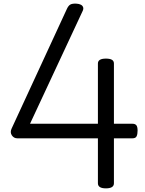

<svg xmlns="http://www.w3.org/2000/svg" viewBox="-20 -1021 799 1055"><path d="M562 14Q540 14 529 7Q518 0 518 -14V-261H75Q56 -261 45 -277.5Q34 -294 44 -315L348 -973Q356 -990 366.5 -996Q377 -1002 400 -1001Q415 -1000 424.5 -995Q434 -990 437 -980.5Q440 -971 432 -956L145 -341H518V-672Q518 -699 562 -699Q584 -699 595 -692.5Q606 -686 606 -672V-341H708Q722 -341 729 -333Q736 -325 736 -303Q736 -283 730.5 -272Q725 -261 708 -261H606V-14Q606 14 562 14Z"/></svg>

Font: Playwrite PL
Style: Regular
Weight: 400
Designer: Veronika Burian, José Scaglione
Foundry: TypeTogether
Version: Version 1.002